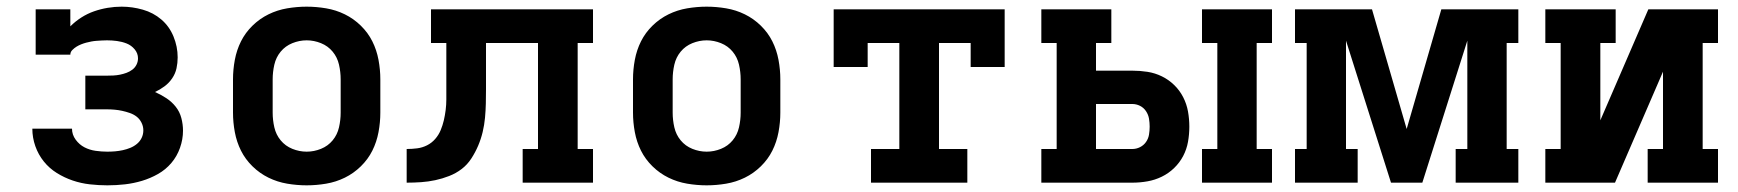

<svg xmlns="http://www.w3.org/2000/svg" viewBox="-20 -548 5215 576"><path d="M302 8Q276 8 249.5 5Q223 2 198 -6.5Q173 -15 150.5 -29Q128 -43 111.5 -63.5Q95 -84 86 -109.5Q77 -135 77 -162H196Q196 -144 207 -129Q218 -114 233.5 -106Q249 -98 267 -95.5Q285 -93 302 -93Q314 -93 325.5 -94Q337 -95 348.5 -97.5Q360 -100 371 -104.5Q382 -109 391 -116.5Q400 -124 405 -134.5Q410 -145 410 -157Q410 -169 404.5 -180Q399 -191 390 -198Q381 -205 369.5 -209Q358 -213 346.5 -215.5Q335 -218 323.5 -219Q312 -220 300 -220H236V-321H300Q310 -321 320 -321.5Q330 -322 340 -324Q350 -326 359.5 -329.5Q369 -333 377 -339Q385 -345 389.5 -354Q394 -363 394 -373Q394 -388 384 -400Q374 -412 360 -417.5Q346 -423 331 -425Q316 -427 301 -427Q293 -427 285 -426.5Q277 -426 269.5 -425.5Q262 -425 254 -423.5Q246 -422 238.5 -420Q231 -418 223.5 -415Q216 -412 209.5 -408Q203 -404 197 -398Q191 -392 191 -384H87V-520H191V-469Q206 -484 224 -495.5Q242 -507 262 -514Q282 -521 303 -524.5Q324 -528 345 -528Q377 -528 408.5 -519Q440 -510 464 -489.5Q488 -469 500.5 -438.5Q513 -408 513 -376Q513 -359 509.5 -343Q506 -327 496.5 -313Q487 -299 473.5 -289Q460 -279 445 -272Q463 -264 479 -253.5Q495 -243 507 -228Q519 -213 524 -194Q529 -175 529 -156Q529 -130 520 -104.5Q511 -79 494 -59Q477 -39 454 -26Q431 -13 406 -5.5Q381 2 355 5Q329 8 302 8Z M900 8Q871 8 841.5 3Q812 -2 785.5 -15Q759 -28 737.5 -49Q716 -70 703 -96Q690 -122 684.5 -151.5Q679 -181 679 -210V-310Q679 -339 684.5 -368.5Q690 -398 703 -424Q716 -450 737.5 -471Q759 -492 785.5 -505Q812 -518 841.5 -523Q871 -528 900 -528Q929 -528 958.5 -523Q988 -518 1014.5 -505Q1041 -492 1062.5 -471Q1084 -450 1097 -424Q1110 -398 1115.5 -368.5Q1121 -339 1121 -310V-210Q1121 -181 1115.5 -151.5Q1110 -122 1097 -96Q1084 -70 1062.5 -49Q1041 -28 1014.5 -15Q988 -2 958.5 3Q929 8 900 8ZM900 -93Q922 -93 943 -101.5Q964 -110 978 -127Q992 -144 997 -166Q1002 -188 1002 -210V-310Q1002 -332 997 -354Q992 -376 978 -393Q964 -410 943 -418.5Q922 -427 900 -427Q878 -427 857 -418.5Q836 -410 822 -393Q808 -376 803 -354Q798 -332 798 -310V-210Q798 -188 803 -166Q808 -144 822 -127Q836 -110 857 -101.5Q878 -93 900 -93Z M1200 0V-101Q1216 -101 1231.5 -103Q1247 -105 1261 -112Q1275 -119 1285.5 -131Q1296 -143 1302 -157.5Q1308 -172 1311.5 -187Q1315 -202 1317 -218Q1319 -234 1319 -249.5Q1319 -265 1319 -281V-419H1273V-520H1759V-419H1713V-101H1759V0H1548V-101H1594V-419H1438V-281Q1438 -259 1437.5 -237.5Q1437 -216 1435 -194.5Q1433 -173 1428 -152Q1423 -131 1414.5 -111Q1406 -91 1394 -72.5Q1382 -54 1365 -41Q1348 -28 1327.5 -20Q1307 -12 1286 -7.5Q1265 -3 1243.5 -1.5Q1222 0 1200 0Z M2100 8Q2071 8 2041.5 3Q2012 -2 1985.5 -15Q1959 -28 1937.5 -49Q1916 -70 1903 -96Q1890 -122 1884.5 -151.5Q1879 -181 1879 -210V-310Q1879 -339 1884.5 -368.5Q1890 -398 1903 -424Q1916 -450 1937.5 -471Q1959 -492 1985.5 -505Q2012 -518 2041.5 -523Q2071 -528 2100 -528Q2129 -528 2158.5 -523Q2188 -518 2214.5 -505Q2241 -492 2262.5 -471Q2284 -450 2297 -424Q2310 -398 2315.5 -368.5Q2321 -339 2321 -310V-210Q2321 -181 2315.5 -151.5Q2310 -122 2297 -96Q2284 -70 2262.5 -49Q2241 -28 2214.5 -15Q2188 -2 2158.5 3Q2129 8 2100 8ZM2100 -93Q2122 -93 2143 -101.5Q2164 -110 2178 -127Q2192 -144 2197 -166Q2202 -188 2202 -210V-310Q2202 -332 2197 -354Q2192 -376 2178 -393Q2164 -410 2143 -418.5Q2122 -427 2100 -427Q2078 -427 2057 -418.5Q2036 -410 2022 -393Q2008 -376 2003 -354Q1998 -332 1998 -310V-210Q1998 -188 2003 -166Q2008 -144 2022 -127Q2036 -110 2057 -101.5Q2078 -93 2100 -93Z M2593 0V-101H2678V-419H2583V-347H2481V-520H2994V-347H2892V-419H2797V-101H2882V0Z M3586 0V-101H3632V-419H3586V-520H3796V-419H3750V-101H3796V0ZM3104 0V-101H3150V-419H3104V-520H3314V-419H3268V-336H3377Q3400 -336 3422.5 -332.5Q3445 -329 3465.5 -319Q3486 -309 3502.5 -293Q3519 -277 3529.5 -256.5Q3540 -236 3544 -213.5Q3548 -191 3548 -168Q3548 -145 3544 -122.5Q3540 -100 3529.5 -80Q3519 -60 3502.5 -44Q3486 -28 3465.5 -18Q3445 -8 3422.5 -4Q3400 0 3377 0ZM3268 -101H3377Q3389 -101 3400 -106.5Q3411 -112 3418 -122Q3425 -132 3427 -144Q3429 -156 3429 -168Q3429 -180 3427 -192Q3425 -204 3418 -214.5Q3411 -225 3400 -230.5Q3389 -236 3377 -236H3268Z M3865 0V-101H3900V-419H3865V-520H4096L4200 -161L4304 -520H4535V-419H4500V-101H4535V0H4347V-101H4382V-426L4247 0H4153L4018 -426V-101H4053V0Z M4616 0V-101H4662V-419H4616V-520H4827V-419H4781V-187L4925 -520H5134V-419H5088V-101H5134V0H4923V-101H4969V-333L4825 0Z"/></svg>

Font: Iosevka Etoile
Style: Bold
Weight: 700
Designer: Belleve Invis
Foundry: Belleve Invis
Version: Version 28.1.0; ttfautohint (v1.8.4)